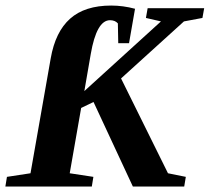

<svg xmlns="http://www.w3.org/2000/svg" viewBox="-27 -685 770 705"><path d="M229 -48.8 315.9 -35.6 310.1 0H-7.3L-1.5 -35.6L85 -48.8L159.2 -470.7Q176.3 -568.4 230.5 -616.5Q284.7 -664.6 381.3 -664.6Q424.8 -664.6 468.8 -652.8L446.8 -526.4H407.2L405.8 -599.1Q395.5 -610.8 377 -610.8Q327.6 -610.8 306.2 -486.3L282.7 -350.6L564 -606.4L508.8 -619.1L515.1 -654.8H722.7L716.3 -619.1L648.4 -606.4L417.5 -397L589.8 -48.8L655.3 -35.6L649.4 0H460.9L316.4 -310.5L271 -288.6Z"/></svg>

Font: Liberation Serif
Style: Bold Italic
Weight: 700
Italic angle: -16.333°
Designer: Steve Matteson
Foundry: Ascender Corporation
Version: Version 2.1.5